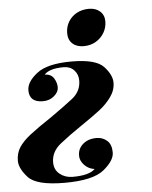

<svg xmlns="http://www.w3.org/2000/svg" viewBox="-96 -574 636 806"><g transform="rotate(-5 222.0 -171.5)"><path d="M144.5 188Q25.9 188 -9 149.7Q-43.9 111.3 -43.9 79.1Q-43.9 46.9 -28.3 22.7Q-12.7 -1.5 19 -26.4Q50.8 -51.3 111.8 -91.8Q167 -130.4 204.6 -159.7Q242.2 -189 242.2 -234.9Q242.2 -260.7 225.6 -278.3Q209 -295.9 181.6 -295.9Q122.1 -295.9 100.1 -272Q127 -271 138.4 -252.2Q149.9 -233.4 149.9 -213.9Q149.9 -194.3 130.4 -177.7Q110.8 -161.1 83.5 -161.1Q25.9 -161.1 25.9 -211.9Q25.9 -247.6 70.3 -282.2Q114.7 -316.9 216.8 -316.9Q319.3 -316.9 352.1 -281.2Q384.8 -245.6 384.8 -213.4Q384.8 -181.2 364.5 -153.1Q344.2 -125 315.7 -102.8Q287.1 -80.6 234.4 -44.9Q181.6 -9.3 142.3 22.2Q103 53.7 103 98.1Q103 129.9 125.7 147.9Q148.4 166 179.7 166Q250.5 166 273.9 141.1Q249.5 138.2 231.7 119.9Q213.9 101.6 213.9 80.1Q213.9 58.6 224.6 43.7Q235.4 28.8 252.4 20.5Q269.5 12.2 293.9 12.2Q318.4 12.2 337.2 28.3Q356 44.4 356 78.6Q356 112.8 309.8 150.4Q263.7 188 144.5 188ZM257.3 -518.6Q279.8 -530.8 308.6 -530.8Q337.4 -530.8 355.2 -514.9Q373 -499 373 -472.7Q373 -446.3 360.1 -424.6Q347.2 -402.8 325 -389.6Q302.7 -376.5 273.4 -376.5Q244.1 -376.5 226.6 -392.6Q209 -408.7 209 -436Q209 -463.4 221.9 -484.9Q234.9 -506.3 257.3 -518.6Z"/></g></svg>

Font: PlayfairDisplay-BoldItalic
Style: Bold Italic
Weight: 700
Italic angle: -14.9847°
Designer: Claus Eggers Sørensen
Foundry: Claus Eggers Sørensen
Version: Version 1.002;PS 001.002;hotconv 1.0.70;makeotf.lib2.5.58329